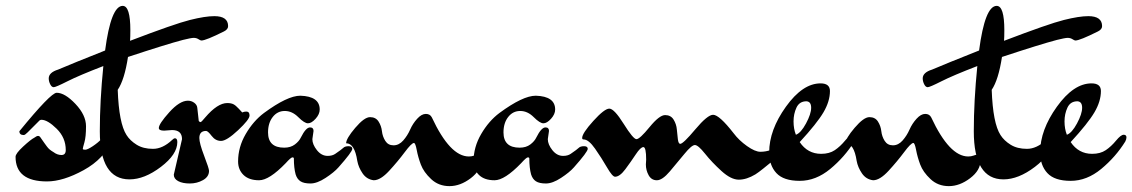

<svg xmlns="http://www.w3.org/2000/svg" viewBox="-20 -574 3857 654"><path d="M325 -100 336 -111Q343 -118 350 -118Q362 -118 362 -104Q362 -99 361 -96Q335 -33 265 5.5Q195 44 140 44Q33 44 33 -40Q33 -51 59 -75Q85 -99 97 -105Q105 -111 109.5 -111Q114 -111 117 -107Q120 -103 124 -97Q128 -91 131 -87Q134 -83 139 -76Q144 -69 149.5 -64.5Q155 -60 162 -56Q175 -46 189.5 -46Q204 -46 204 -63Q204 -105 173 -135.5Q142 -166 121 -166Q116 -166 111 -160L74 -123Q65 -114 61 -114Q46 -114 46 -127Q153 -258 173 -258Q201 -258 237 -220Q273 -182 273 -144Q273 -108 267.5 -89Q262 -70 262 -67Q262 -64 270 -64Q278 -64 296 -76Q314 -88 325 -100Z M146 -307Q146 -327 178 -337Q227 -358 338 -402Q358 -554 398 -554Q424 -554 424 -471Q424 -447 423 -435Q575 -493 627 -506Q679 -519 710 -519Q757 -519 757 -485Q757 -474 743 -467Q681 -436 666 -436Q663 -436 656 -440.5Q649 -445 640 -445Q631 -445 603 -438Q546 -423 416 -380Q404 -302 381 -268Q385 -154 411 -114Q423 -95 445.5 -81Q468 -67 501 -67Q534 -67 566 -97Q572 -103 576 -103Q584 -103 584 -90Q584 -48 528 -5.5Q472 37 421 37Q320 37 320 -127Q320 -230 332 -349Q249 -317 209.5 -297Q170 -277 163 -277Q156 -277 151 -287Q146 -297 146 -307Z M566 -131 539 -129Q521 -129 521 -138Q521 -152 556.5 -191.5Q592 -231 620 -231Q632 -231 641.5 -224Q651 -217 652 -207L657 -162Q660 -158 663 -158Q666 -158 679 -174Q721 -223 754 -223Q767 -223 775 -219Q783 -215 793.5 -203.5Q804 -192 805 -191Q812 -194 819 -194Q830 -194 830 -180.5Q830 -167 791 -130.5Q752 -94 733 -94Q714 -94 701 -111Q688 -128 682 -128Q659 -128 659 -104Q659 -86 675.5 -43Q692 0 692 8Q692 28 671.5 39.5Q651 51 626.5 51Q602 51 587 43Q572 35 572 21L600 -100Q600 -131 566 -131Z M1048 -128 1044 -100Q1044 -82 1059.5 -62.5Q1075 -43 1096 -43Q1112 -43 1122 -50Q1144 -65 1149.5 -70.5Q1155 -76 1167.5 -76Q1180 -76 1180 -67Q1180 -57 1133 -4Q1118 13 1089 32Q1060 51 1037.5 51Q1015 51 1003.5 43.5Q992 36 987 20Q981 -2 981 -34Q981 -38 976 -38Q971 -38 953 -18Q897 40 862.5 40Q828 40 809.5 22Q791 4 791 -24Q791 -73 817 -117.5Q843 -162 879 -189Q959 -248 1003 -248Q1069 -246 1069 -201Q1069 -185 1055 -169.5Q1041 -154 1029 -154Q1017 -154 996 -175Q975 -196 950 -196Q925 -196 909 -175.5Q893 -155 893 -123Q893 -71 948 -71Q970 -71 984.5 -82Q999 -93 1005 -106Q1022 -140 1036 -140Q1048 -140 1048 -128Z M1159 -86Q1159 -102 1190 -138.5Q1221 -175 1240.5 -175Q1260 -175 1269.5 -160Q1279 -145 1281 -127Q1283 -109 1292.5 -94Q1302 -79 1320.5 -79Q1339 -79 1353.5 -95.5Q1368 -112 1377 -132.5Q1386 -153 1401 -169.5Q1416 -186 1430.5 -186Q1445 -186 1451 -174Q1513 -41 1577 -41Q1587 -41 1595 -44Q1603 -47 1607 -47Q1619 -47 1619 -28Q1619 6 1583.5 33Q1548 60 1511 60Q1474 60 1448.5 36Q1423 12 1413.5 -13.5Q1404 -39 1399.5 -63Q1395 -87 1390 -87Q1382 -87 1358.5 -55.5Q1335 -24 1305.5 8Q1276 40 1253 40Q1229 37 1215 16.5Q1201 -4 1197 -26Q1188 -86 1159 -86Z M1850 -128 1846 -100Q1846 -82 1861.5 -62.5Q1877 -43 1898 -43Q1914 -43 1924 -50Q1946 -65 1951.5 -70.5Q1957 -76 1969.5 -76Q1982 -76 1982 -67Q1982 -57 1935 -4Q1920 13 1891 32Q1862 51 1839.5 51Q1817 51 1805.5 43.5Q1794 36 1789 20Q1783 -2 1783 -34Q1783 -38 1778 -38Q1773 -38 1755 -18Q1699 40 1664.5 40Q1630 40 1611.5 22Q1593 4 1593 -24Q1593 -73 1619 -117.5Q1645 -162 1681 -189Q1761 -248 1805 -248Q1871 -246 1871 -201Q1871 -185 1857 -169.5Q1843 -154 1831 -154Q1819 -154 1798 -175Q1777 -196 1752 -196Q1727 -196 1711 -175.5Q1695 -155 1695 -123Q1695 -71 1750 -71Q1772 -71 1786.5 -82Q1801 -93 1807 -106Q1824 -140 1838 -140Q1850 -140 1850 -128Z M2181 -30Q2181 -73 2171.5 -73Q2162 -73 2145.5 -48Q2129 -23 2110 2.5Q2091 28 2075 28Q2066 28 2047.5 -4Q2029 -36 2007 -67.5Q1985 -99 1968 -99Q1963 -99 1963 -104Q1963 -120 2001 -162Q2039 -204 2055.5 -204Q2072 -204 2104.5 -152Q2137 -100 2148 -100Q2159 -100 2192.5 -141Q2226 -182 2245.5 -182Q2265 -182 2274.5 -166.5Q2284 -151 2285.5 -133Q2287 -115 2289 -99.5Q2291 -84 2297 -84Q2307 -84 2348.5 -133.5Q2390 -183 2409 -183Q2430 -183 2479 -120Q2497 -96 2524.5 -76.5Q2552 -57 2570 -57Q2588 -57 2605 -63Q2622 -69 2634 -69Q2646 -69 2646 -61Q2646 -57 2642.5 -54Q2639 -51 2625.5 -38.5Q2612 -26 2603.5 -19Q2595 -12 2579.5 0.5Q2564 13 2553 20Q2523 38 2496.5 38Q2470 38 2437.5 8.5Q2405 -21 2381.5 -50.5Q2358 -80 2347 -80Q2336 -80 2311.5 -50Q2287 -20 2261.5 10Q2236 40 2217.5 40Q2199 40 2189.5 23Q2180 6 2180 -14Z M2727 -229Q2703 -229 2693 -207.5Q2683 -186 2683 -160.5Q2683 -135 2691 -115Q2708 -121 2725.5 -153.5Q2743 -186 2743 -207Q2743 -228 2727 -229ZM2777 -50Q2805 -50 2823.5 -62.5Q2842 -75 2858.5 -95Q2875 -115 2884.5 -115Q2894 -115 2894 -106Q2894 -100 2890 -92Q2857 -39 2808 1.5Q2759 42 2704 42Q2649 42 2624.5 15.5Q2600 -11 2600 -55Q2600 -131 2657 -210.5Q2714 -290 2775 -290Q2807 -290 2807 -264Q2807 -229 2785 -191.5Q2763 -154 2704 -90Q2731 -50 2777 -50Z M2860 -86Q2860 -102 2891 -138.5Q2922 -175 2941.5 -175Q2961 -175 2970.5 -160Q2980 -145 2982 -127Q2984 -109 2993.5 -94Q3003 -79 3021.5 -79Q3040 -79 3054.5 -95.5Q3069 -112 3078 -132.5Q3087 -153 3102 -169.5Q3117 -186 3131.5 -186Q3146 -186 3152 -174Q3214 -41 3278 -41Q3288 -41 3296 -44Q3304 -47 3308 -47Q3320 -47 3320 -28Q3320 6 3284.5 33Q3249 60 3212 60Q3175 60 3149.5 36Q3124 12 3114.5 -13.5Q3105 -39 3100.5 -63Q3096 -87 3091 -87Q3083 -87 3059.5 -55.5Q3036 -24 3006.5 8Q2977 40 2954 40Q2930 37 2916 16.5Q2902 -4 2898 -26Q2889 -86 2860 -86Z M3123 -307Q3123 -327 3155 -337Q3204 -358 3315 -402Q3335 -554 3375 -554Q3401 -554 3401 -471Q3401 -447 3400 -435Q3552 -493 3604 -506Q3656 -519 3687 -519Q3734 -519 3734 -485Q3734 -474 3720 -467Q3658 -436 3643 -436Q3640 -436 3633 -440.5Q3626 -445 3617 -445Q3608 -445 3580 -438Q3523 -423 3393 -380Q3381 -302 3358 -268Q3362 -154 3388 -114Q3400 -95 3422.5 -81Q3445 -67 3478 -67Q3511 -67 3543 -97Q3549 -103 3553 -103Q3561 -103 3561 -90Q3561 -48 3505 -5.5Q3449 37 3398 37Q3297 37 3297 -127Q3297 -230 3309 -349Q3226 -317 3186.5 -297Q3147 -277 3140 -277Q3133 -277 3128 -287Q3123 -297 3123 -307Z M3650 -229Q3626 -229 3616 -207.5Q3606 -186 3606 -160.5Q3606 -135 3614 -115Q3631 -121 3648.5 -153.5Q3666 -186 3666 -207Q3666 -228 3650 -229ZM3700 -50Q3728 -50 3746.5 -62.5Q3765 -75 3781.5 -95Q3798 -115 3807.5 -115Q3817 -115 3817 -106Q3817 -100 3813 -92Q3780 -39 3731 1.5Q3682 42 3627 42Q3572 42 3547.5 15.5Q3523 -11 3523 -55Q3523 -131 3580 -210.5Q3637 -290 3698 -290Q3730 -290 3730 -264Q3730 -229 3708 -191.5Q3686 -154 3627 -90Q3654 -50 3700 -50Z"/></svg>

Font: Dr Sugiyama
Style: Regular
Weight: 400
Designer: Alejandro Paul
Foundry: Alejandro Paul
Version: Version 1.000